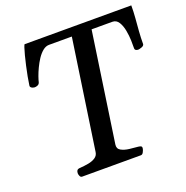

<svg xmlns="http://www.w3.org/2000/svg" viewBox="-125 -808 893 923"><g transform="rotate(-20 322.0 -346.5)"><path d="M126 -22Q126 -30.8 129.6 -36.4Q133.3 -42 144 -43Q167.5 -44.4 188.7 -48.3Q210 -52.2 224.6 -61.8Q239.3 -71.3 241.7 -88.9L324.2 -649.9H207.5Q190.9 -649.9 175.5 -637.5Q160.2 -625 147.2 -605.5Q134.3 -585.9 124.3 -564.7Q114.3 -543.5 107.9 -525.4Q101.6 -507.3 99.6 -497.6Q96.7 -488.3 88.9 -484.9Q81.1 -481.4 73.2 -481.4Q69.8 -481.4 64.2 -483.2Q58.6 -484.9 54.7 -488.8Q50.8 -492.7 51.8 -498Q54.2 -517.1 59.1 -542.5Q64 -567.9 69.8 -594.2Q75.7 -620.6 81.5 -642.8Q87.4 -665 92 -679Q96.7 -692.9 98.6 -692.9H644Q644 -660.6 641.4 -628.2Q638.7 -595.7 636.2 -563.2Q633.8 -530.8 633.8 -498Q632.3 -489.7 620.4 -485.6Q608.4 -481.4 603 -481.4Q595.2 -481.4 590.3 -484.9Q585.4 -488.3 585.9 -497.6Q586.4 -509.3 585.7 -534.2Q585 -559.1 580.1 -585.7Q575.2 -612.3 563.7 -631.1Q552.2 -649.9 531.2 -649.9H425.3L343.3 -90.3Q340.3 -69.3 357.4 -59.8Q374.5 -50.3 399.4 -47.4Q424.3 -44.4 443.8 -43Q453.6 -42 458 -38.8Q462.4 -35.6 460 -24.9Q459 -19.5 454.1 -9.8Q449.2 0 440.9 0H140.6Q133.3 0 129.6 -7.8Q126 -15.6 126 -22Z"/></g></svg>

Font: Gelasio
Style: Italic
Weight: 400
Italic angle: -8.5°
Designer: Eben Sorkin
Foundry: Eben Sorkin
Version: Version 1.008